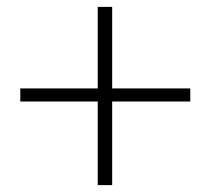

<svg xmlns="http://www.w3.org/2000/svg" viewBox="-20 -634 611 558"><path d="M264 -96V-614H306V-96ZM533 -339H39V-377H533Z"/></svg>

Font: Noto Serif JP ExtraLight ExtraLight
Style: Regular
Weight: 250
Version: Version 2.003-H1;hotconv 1.1.1;makeotfexe 2.6.0